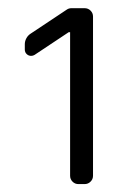

<svg xmlns="http://www.w3.org/2000/svg" viewBox="-20 -820 340 476"><path d="M153.8 -384.2V-740.1H150.2L65.7 -683.9Q61.8 -681.5 57.2 -681.5Q50.8 -681.5 46.2 -685.9Q41.5 -690.3 41.5 -697.1V-710.2Q41.5 -718 45.3 -725Q49 -731.9 55.4 -736.2L145.6 -796.2Q150.6 -799.7 157.3 -799.7H189.6Q198.5 -799.7 204.5 -793.7Q210.6 -787.6 210.6 -779.1V-384.2Q210.6 -375.7 204.5 -369.7Q198.5 -363.6 189.6 -363.6H174.4Q165.8 -363.6 159.8 -369.7Q153.8 -375.7 153.8 -384.2Z"/></svg>

Font: DeltaSans Light
Style: Regular
Weight: 300
Designer: Rasmus Andersson
Foundry: rsms
Version: Version 3.012